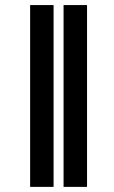

<svg xmlns="http://www.w3.org/2000/svg" viewBox="-20 -730 446 750"><path d="M189.3 -710.2V0H97.7V-710.2ZM320 -710.2V0H228.3V-710.2Z"/></svg>

Font: Inter UI Extra Bold
Style: Regular
Weight: 800
Designer: Rasmus Andersson
Foundry: rsms
Version: 3.2;8d6f07862